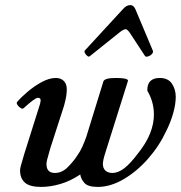

<svg xmlns="http://www.w3.org/2000/svg" viewBox="-20 -723 712 756"><path d="M142 13Q97 13 78 -4Q59 -21 59 -52Q59 -58 62 -70Q65 -82 75 -115L138 -315Q139 -321 139.5 -323.5Q140 -326 140 -328Q140 -338 129 -338Q118 -338 73 -297Q69 -293 61.5 -297.5Q54 -302 49 -309.5Q44 -317 47 -321Q63 -340 89 -362Q115 -384 144.5 -400Q174 -416 200 -416Q219 -416 231 -404.5Q243 -393 243 -371Q243 -361 241 -346Q239 -331 232 -306L178 -139Q168 -105 165.5 -94Q163 -83 163 -77Q163 -42 196 -42Q224 -42 246.5 -64.5Q269 -87 284 -110Q296 -127 304.5 -146Q313 -165 320 -185L387 -402Q391 -416 437 -416Q484 -416 484 -405L398 -132Q389 -104 387 -93.5Q385 -83 385 -79Q385 -60 395.5 -51Q406 -42 422 -42Q446 -42 470 -61Q494 -80 521 -116Q555 -158 570.5 -196.5Q586 -235 586 -272Q586 -322 560 -366Q559 -416 609 -416Q642 -416 657 -393.5Q672 -371 672 -342Q672 -313 662 -277.5Q652 -242 635 -208Q607 -148 563 -98Q519 -48 467 -17.5Q415 13 365 13Q327 13 313 -2Q299 -17 296 -36Q257 -10 217.5 1.5Q178 13 142 13ZM334 -502Q330 -498 324 -502.5Q318 -507 314.5 -514Q311 -521 314 -524L464 -687Q478 -703 493 -703Q506 -703 513 -687L582 -523Q584 -516 577.5 -509.5Q571 -503 562 -500.5Q553 -498 550 -504L491 -594Q481 -608 475 -608Q466 -608 449 -594Z"/></svg>

Font: Junicode SmExp
Style: Bold Italic
Weight: 700
Width: 6
Italic angle: -11°
Designer: Peter S. Baker
Version: Version 2.205; ttfautohint (v1.8.4)